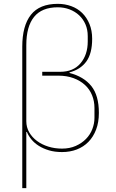

<svg xmlns="http://www.w3.org/2000/svg" viewBox="-20 -780 605 1000"><path d="M303 -6Q343 -6 374.5 -20Q406 -34 428 -56.5Q450 -79 461 -108Q472 -137 472 -166V-218Q472 -253 459.5 -284Q447 -315 422.5 -337.5Q398 -360 363 -373Q328 -386 283 -386H200V-406H293Q362 -406 399.5 -450.5Q437 -495 437 -564V-592Q437 -626 425 -653.5Q413 -681 392 -700.5Q371 -720 342.5 -731Q314 -742 281 -742Q198 -742 157.5 -692Q117 -642 117 -545V-149Q117 -117 132 -91Q147 -65 172.5 -46Q198 -27 231.5 -16.5Q265 -6 303 -6ZM96 -537Q96 -646 141 -703Q186 -760 281 -760Q318 -760 351 -748Q384 -736 408 -712.5Q432 -689 446 -655Q460 -621 460 -578Q460 -501 429.5 -459.5Q399 -418 342 -403V-400Q416 -381 455.5 -332Q495 -283 495 -192Q495 -143 480.5 -105Q466 -67 440.5 -41Q415 -15 380 -1.5Q345 12 303 12Q265 12 235 3Q205 -6 182 -20.5Q159 -35 143.5 -54Q128 -73 120 -93H117V200H96Z"/></svg>

Font: IBM Plex Serif Thin
Style: Regular
Weight: 100
Designer: Mike Abbink, Paul van der Laan, Pieter van Rosmalen
Foundry: Bold Monday
Version: Version 3.001